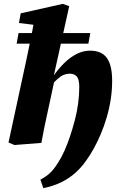

<svg xmlns="http://www.w3.org/2000/svg" viewBox="-20 -739 622 993"><path d="M55 11 24 -2 115 -423Q126 -476 136.5 -526Q147 -576 156 -629L218 -603L78 -620L87 -670L305 -719L338 -707L256 -338L263 -330L242 -232Q233 -189 224.5 -151Q216 -113 208.5 -76Q201 -39 194 0ZM66 -513 76 -568H447L437 -513ZM204 234 189 190Q208 180 223.5 168.5Q239 157 253.5 140Q268 123 283 98Q298 75 313 41.5Q328 8 341.5 -32Q355 -72 366.5 -115.5Q378 -159 384 -203Q390 -247 390 -289Q390 -328 377.5 -343Q365 -358 340 -358Q325 -358 310 -352Q295 -346 277.5 -330.5Q260 -315 237 -289L228 -342H253Q281 -382 312 -412.5Q343 -443 376.5 -460Q410 -477 446 -477Q505 -477 532.5 -439.5Q560 -402 560 -321Q560 -272 552.5 -224Q545 -176 531.5 -130.5Q518 -85 500.5 -44Q483 -3 464 31Q445 65 426 91Q401 127 369 155.5Q337 184 296 204Q255 224 204 234Z"/></svg>

Font: Source Serif 4 ExtraBold
Style: Italic
Weight: 800
Italic angle: -12°
Designer: Frank Grießhammer
Foundry: Adobe Systems Incorporated
Version: Version 4.004;hotconv 1.0.116;makeotfexe 2.5.65601